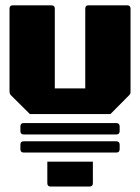

<svg xmlns="http://www.w3.org/2000/svg" viewBox="-20 -686 515 706"><path d="M90 -266.5 20 -336Q16.5 -340 15.8 -343.2Q15 -346.5 15 -351V-654Q15 -666.5 27.5 -666.5H169Q181.5 -666.5 181.5 -654V-361H293.5V-654Q293.5 -666.5 306 -666.5H447.5Q460 -666.5 460 -654V-351Q460 -346.5 459.5 -343.2Q459 -340 455 -336L386 -266.5ZM166.5 0Q154 0 154 -12.5V-91.5H321.5V-12.5Q321.5 0 309 0ZM67.5 -125Q55 -125 55 -137.5V-154Q55 -166.5 67.5 -166.5H407.5Q420 -166.5 420 -154V-137.5Q420 -125 407.5 -125ZM67.5 -191.5Q55 -191.5 55 -204V-221Q55 -233.5 67.5 -233.5H407.5Q420 -233.5 420 -221V-204Q420 -191.5 407.5 -191.5Z"/></svg>

Font: Jaro
Style: Regular
Weight: 400
Designer: Agyei Archer, Celine Hurka, Mirko Velimirović
Version: Version 1.000